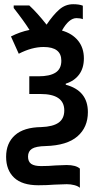

<svg xmlns="http://www.w3.org/2000/svg" viewBox="-20 -686 473 911"><path d="M373 -659V-595Q361 -600 343 -600Q307 -600 274 -541Q323 -527 350.5 -493Q378 -459 378 -409Q378 -363 355.5 -332.5Q333 -302 292 -289V-284Q397 -256 397 -154Q397 -82 347.5 -39Q298 4 197 7Q150 8 131.5 20Q113 32 113 57Q113 81 128 91.5Q143 102 175 102Q211 102 243 99Q279 97 296 97Q340 97 359 114V205Q350 197 333 192.5Q316 188 297 188Q281 188 239 190Q202 193 162 193Q85 193 47 157Q9 121 9 58Q9 -7 51 -44.5Q93 -82 176 -83Q231 -85 258 -104Q285 -123 285 -162Q285 -240 172 -240H119V-324H163Q216 -324 243.5 -341.5Q271 -359 271 -398Q271 -463 187 -463Q131 -463 69 -431L32 -513Q75 -535 120 -544Q93 -587 45 -648V-660H119Q156 -626 201 -569Q232 -615 261 -640.5Q290 -666 327 -666Q356 -666 373 -659Z"/></svg>

Font: Noto Sans Display Medium Narrow
Style: Regular
Weight: 500
Width: 4
Designer: Monotype Design team
Foundry: Monotype Imaging Inc.
Version: Version 1.000